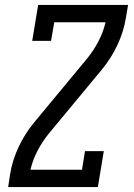

<svg xmlns="http://www.w3.org/2000/svg" viewBox="-20 -755 540 775"><path d="M13 0 21 -53Q30 -108 55 -161.5Q80 -215 118 -261L331 -518Q358 -551 377.5 -588.5Q397 -626 406 -665H199L186 -590H110L134 -735H497L488 -682Q479 -627 454 -573.5Q429 -520 391 -474L178 -217Q151 -184 131.5 -146.5Q112 -109 103 -70H311L323 -145H399L375 0Z"/></svg>

Font: Iosevka Curly Slab Oblique
Style: Regular
Weight: 400
Italic angle: -9°
Monospace: yes
Designer: Belleve Invis
Foundry: Belleve Invis
Version: Version 11.1.0; ttfautohint (v1.8.3)